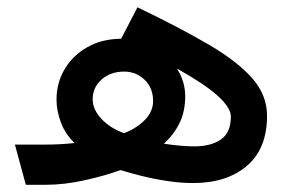

<svg xmlns="http://www.w3.org/2000/svg" viewBox="-20 -514 807 534"><path d="M21.5 -111.8H99.1Q124 -111.8 144.3 -112.8Q164.6 -113.8 187.5 -116.2Q162.1 -140.1 149.7 -172.6Q137.2 -205.1 137.2 -236.8Q137.2 -283.7 159.9 -321.8Q182.6 -359.9 222.9 -382.8Q263.2 -405.8 316.9 -406.2L362.3 -493.7Q481.4 -436.5 561.5 -389.4Q641.6 -342.3 682.1 -295.7Q722.7 -249 722.7 -191.9Q722.7 -100.1 666.5 -52.5Q610.4 -4.9 517.1 -4.9Q483.4 -4.9 445.8 -10.5Q408.2 -16.1 374 -24.7Q339.8 -33.2 315.4 -41Q272.5 -25.4 215.8 -12.7Q159.2 0 105.5 0H51.8ZM436 -114.3Q484.9 -106.9 520.5 -106.9Q566.4 -106.9 594.2 -126Q622.1 -145 622.1 -189.5Q622.1 -240.2 472.2 -323.2Q495.1 -287.1 495.1 -246.6Q495.1 -204.1 479.5 -172.1Q463.9 -140.1 436 -114.3ZM237.8 -237.8Q237.8 -209.5 262 -183.6Q286.1 -157.7 324.7 -143.6Q357.9 -155.8 381.8 -179.4Q405.8 -203.1 405.8 -232.9Q405.8 -269.5 382.1 -292.2Q358.4 -314.9 325.2 -314.9Q288.1 -314.9 262.9 -293.2Q237.8 -271.5 237.8 -237.8Z"/></svg>

Font: Vazirmatn FD NL Medium
Style: Regular
Weight: 500
Designer: Saber Rastikerdar
Foundry: Saber Rastikerdar
Version: Version 33.003